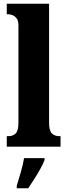

<svg xmlns="http://www.w3.org/2000/svg" viewBox="-20 -780 359 1021"><path d="M16 0V-56H26Q49 -56 63.5 -70.5Q78 -85 78 -127V-645Q78 -671 67.5 -683.5Q57 -696 45 -700Q33 -704 26 -704H16V-760H241V-127Q241 -85 256 -70.5Q271 -56 294 -56H302V0ZM69 208Q78 179 90.5 136Q103 93 108 61H217V71Q209 92 194 119Q179 146 162 172.5Q145 199 130 221H69Z"/></svg>

Font: Noto Serif ExtraCondensed Black
Style: Regular
Weight: 900
Width: 2
Designer: Monotype Design Team
Foundry: Monotype Imaging Inc.
Version: Version 2.015; ttfautohint (v1.8.4.7-5d5b)